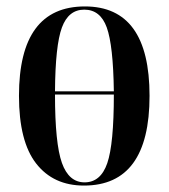

<svg xmlns="http://www.w3.org/2000/svg" viewBox="-20 -567 524 597"><path d="M241 10Q445 10 445 -269Q445 -547 244 -547Q39 -547 39 -269Q39 -127 92.5 -58.5Q146 10 241 10ZM151 -283Q152 -426 172.5 -481.5Q193 -537 242 -537Q292 -537 312 -481.5Q332 -426 334 -283ZM243 0Q194 0 172.5 -60.5Q151 -121 151 -273H334Q334 -119 313.5 -59.5Q293 0 243 0Z"/></svg>

Font: Noto Serif Display Condensed Semi
Style: Regular
Weight: 600
Width: 3
Designer: Monotype Design Team
Foundry: Monotype Imaging Inc.
Version: Version 1.900